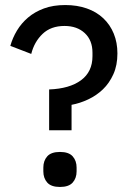

<svg xmlns="http://www.w3.org/2000/svg" viewBox="-20 -730 521 762"><path d="M175 -213V-375Q256 -378 301.5 -411.5Q347 -445 347 -507V-521Q347 -570 316.5 -598.5Q286 -627 236 -627Q182 -627 149 -595.5Q116 -564 104 -516L21 -548Q30 -580 47.5 -609Q65 -638 91.5 -660.5Q118 -683 154.5 -696.5Q191 -710 239 -710Q286 -710 324.5 -696.5Q363 -683 390 -657.5Q417 -632 431.5 -596.5Q446 -561 446 -518Q446 -471 430 -435.5Q414 -400 388.5 -375.5Q363 -351 330 -335.5Q297 -320 264 -314V-213ZM218 12Q183 12 167.5 -5.5Q152 -23 152 -50V-65Q152 -92 167.5 -109.5Q183 -127 218 -127Q253 -127 268.5 -109.5Q284 -92 284 -65V-50Q284 -23 268.5 -5.5Q253 12 218 12Z"/></svg>

Font: IBM Plex Sans KR Text
Style: Regular
Weight: 450
Designer: Mike Abbink; Paul van der Laan; Pieter van Rosmalen; Wujin Sim; Chorong Kim; Dohee Lee;
Foundry: Sandoll Inc.
Version: Version 1.001